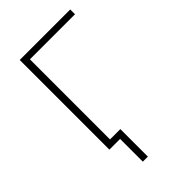

<svg xmlns="http://www.w3.org/2000/svg" viewBox="-257 -785 1051 1051"><g transform="rotate(-45 268.5 -259.0)"><path d="M113 0V-694H504V-657H155V-37H235V176H196V0Z"/></g></svg>

Font: Cantarell Light
Style: Regular
Weight: 300
Designer: Dave Crossland, Nikolaus Waxweiler, Florian Fecher, Jacques Le Bailly, Eben Sorkin, Alexei Vanyashin, Alexios Zavras, Em
Version: Version 0.303